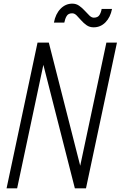

<svg xmlns="http://www.w3.org/2000/svg" viewBox="-20 -1034 662 1054"><path d="M16 0 186 -800H248L452 0H394L564 -800H622L452 0H391L187 -800H244L74 0ZM494 -884Q472 -884 455.5 -895.5Q439 -907 425.5 -922.5Q412 -938 400.5 -949.5Q389 -961 376 -961Q355 -961 346 -946Q337 -931 333 -910H276Q285 -958 312.5 -986Q340 -1014 377 -1014Q398 -1014 414.5 -1002.5Q431 -991 445 -975.5Q459 -960 471 -948.5Q483 -937 495 -937Q517 -937 526 -951.5Q535 -966 538 -985H595Q586 -939 559 -911.5Q532 -884 494 -884Z"/></svg>

Font: Victor Mono Thin ExtraLight
Style: Italic
Weight: 250
Italic angle: -12°
Monospace: yes
Version: Version 1.561;gftools[0.9.30]